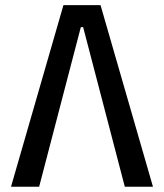

<svg xmlns="http://www.w3.org/2000/svg" viewBox="-20 -713 626 733"><path d="M22 0 222.2 -693.4H363.8L564 0H456.5L297.4 -609.4H288.6L129.4 0Z"/></svg>

Font: Cascadia Mono PL
Style: Regular
Weight: 400
Monospace: yes
Designer: Aaron Bell
Foundry: Saja Typeworks
Version: Version 2404.023; ttfautohint (v1.8.4)